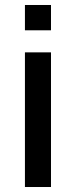

<svg xmlns="http://www.w3.org/2000/svg" viewBox="-20 -750 304 770"><path d="M80 -628.5V-730H184.5V-628.5ZM80 0V-540H184.5V0Z"/></svg>

Font: Manrope ExtraLight SemiBold
Style: Regular
Weight: 600
Version: Version 4.504